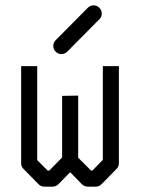

<svg xmlns="http://www.w3.org/2000/svg" viewBox="-20 -747 580 717"><path d="M179 -575Q179 -588 188 -597L308 -718Q317 -727 329 -727Q342 -727 351 -718Q360 -709 360 -696Q360 -684 351 -675L231 -554Q222 -545 209 -545Q197 -545 188 -554Q179 -563 179 -575ZM272 -390V-158L320 -110H325L364 -150V-500H424V-137Q424 -125 415 -116L359 -59Q350 -50 338 -50H308Q295 -50 286 -59L242 -104L198 -59Q189 -50 176 -50H146Q133 -50 124 -59L68 -116Q59 -125 59 -137V-500H119V-149L158 -110H164L212 -159V-389Z"/></svg>

Font: 3270 Nerd Font
Style: Regular
Weight: 400
Monospace: yes
Version: Version 3.0.1;Nerd Fonts 3.3.0